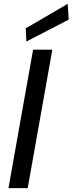

<svg xmlns="http://www.w3.org/2000/svg" viewBox="-20 -978 377 998"><path d="M24 0 152 -720H252L124 0ZM117 -762 114 -831 332 -958 337 -876Z"/></svg>

Font: DM Sans Medium
Style: Italic
Weight: 500
Italic angle: -10°
Designer: Colophon Foundry, Jonny Pinhorn
Foundry: Colophon Foundry
Version: Version 4.004;gftools[0.9.30]